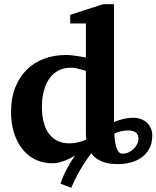

<svg xmlns="http://www.w3.org/2000/svg" viewBox="-20 -760 740 908"><path d="M388.2 -100.1Q387.2 -107.4 386.7 -115.2Q386.2 -123 386.2 -131.8V-424.8Q374.5 -428.7 361.8 -432.1Q351.1 -435.1 338.6 -437.5Q326.2 -439.9 314.9 -439.9Q280.3 -439.9 254.4 -425.5Q228.5 -411.1 211.7 -386Q194.8 -360.8 186.5 -326.9Q178.2 -293 178.2 -253.9Q178.2 -214.8 186.3 -183.1Q194.3 -151.4 210.4 -128.9Q226.6 -106.4 251 -94.2Q275.4 -82 308.1 -82Q329.1 -82 350.3 -87.2Q371.6 -92.3 388.2 -100.1ZM634.8 -104Q634.8 -124.5 621.3 -133.8Q607.9 -143.1 585.9 -143.1Q550.8 -143.1 521 -127.9Q521.5 -110.8 523.7 -93.8Q525.9 -76.7 530.3 -63.2Q534.7 -49.8 541.5 -41.5Q548.3 -33.2 559.1 -33.2Q573.7 -33.2 587.4 -39.3Q601.1 -45.4 611.6 -55.4Q622.1 -65.4 628.4 -78.1Q634.8 -90.8 634.8 -104ZM700.2 -120.1Q700.2 -83.5 686.3 -57.6Q672.4 -31.7 649.7 -15.4Q627 1 597.7 8.5Q568.4 16.1 538.1 16.1Q522.5 16.1 505.4 14.4Q488.3 12.7 471.4 7.1Q454.6 1.5 439.2 -8.5Q423.8 -18.6 412.1 -35.2Q396.5 -15.1 382.3 6.1Q368.2 27.3 356.2 48.6Q344.2 69.8 334.2 90.1Q324.2 110.4 316.9 127.9L266.1 108.9Q276.4 77.1 293.9 43.2Q311.5 9.3 334 -23.9Q322.8 -17.1 310.1 -10.7Q297.4 -4.4 283.7 0.7Q270 5.9 255.9 9Q241.7 12.2 228 12.2Q182.1 12.2 145.8 -6.1Q109.4 -24.4 84.2 -56.9Q59.1 -89.4 45.7 -133.8Q32.2 -178.2 32.2 -231Q32.2 -295.4 51.8 -345.5Q71.3 -395.5 106 -429.9Q140.6 -464.4 188.5 -482.2Q236.3 -500 293 -500Q307.1 -500 323.5 -498Q339.8 -496.1 354 -493.7Q370.1 -491.2 386.2 -487.8V-648.9H312V-689.9L467.8 -740.2H519V-183.1Q541 -191.9 563.7 -197.5Q586.4 -203.1 609.9 -203.1Q631.3 -203.1 648.2 -196.3Q665 -189.5 676.5 -178Q688 -166.5 694.1 -151.6Q700.2 -136.7 700.2 -120.1Z"/></svg>

Font: Charis SIL
Style: Bold
Weight: 700
Foundry: SIL International
Version: Version 4.112